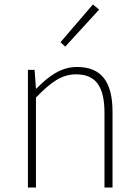

<svg xmlns="http://www.w3.org/2000/svg" viewBox="-20 -840 620 860"><path d="M105 0H141V-403C208 -472 256 -507 321 -507C411 -507 448 -450 448 -334V0H484V-339C484 -475 433 -540 325 -540C252 -540 197 -498 143 -443H141L135 -527H105ZM272 -631 424 -797 396 -820 251 -651Z"/></svg>

Font: Noto Sans T Chinese Thin
Style: Regular
Weight: 100
Designer: Ryoko NISHIZUKA (kana & ideographs); Paul D. Hunt (Latin, Greek & Cyrillic); Wenlong ZHANG (bopomofo); Sandoll Communica
Foundry: Adobe Systems Incorporated
Version: Version 1.000;PS 1;hotconv 1.0.78;makeotf.lib2.5.61930